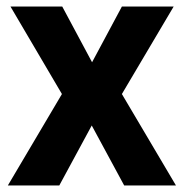

<svg xmlns="http://www.w3.org/2000/svg" viewBox="-20 -566 561 586"><path d="M169 -279 4 0H161L260 -183L359 0H517L352 -279L510 -546H352L261 -376L170 -546H12Z"/></svg>

Font: Noto Sans Sinhala UI SemiCondensed
Style: Bold
Weight: 700
Width: 4
Designer: Jelle Bosma - Monotype Design Team
Foundry: Monotype Imaging Inc.
Version: Version 2.006